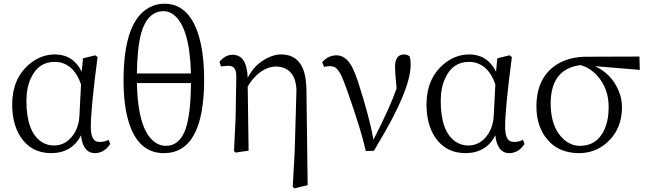

<svg xmlns="http://www.w3.org/2000/svg" viewBox="-20 -827 3554 1054"><path d="M416 -191.4 424.8 -363.3Q390.6 -465.8 310.5 -484.4Q294.9 -487.3 279.3 -487.3Q190.4 -487.3 149.4 -397.5Q125 -343.8 125 -273.4Q125 -104.5 207 -48.8Q238.3 -28.3 276.4 -28.3Q341.8 -28.3 383.8 -88.9Q413.1 -132.8 416 -191.4ZM576.2 -59.6 585 -37.1Q553.7 12.7 501 13.7Q445.3 13.7 428.7 -58.6Q426.8 -70.3 424.8 -84Q375 12.7 261.7 13.7Q150.4 13.7 91.8 -77.1Q46.9 -147.5 46.9 -253.9Q46.9 -393.6 139.6 -473.6Q204.1 -528.3 282.2 -528.3Q381.8 -527.3 428.7 -433.6L435.5 -506.8L502.9 -523.4L515.6 -513.7Q478.5 -232.4 478.5 -131.8Q478.5 -59.6 511.7 -49.8Q519.5 -47.9 529.3 -47.9Q554.7 -47.9 576.2 -59.6Z M1028.3 -371.1H731.4Q737.3 -105.5 835 -43Q861.3 -26.4 889.6 -26.4Q968.8 -26.4 1001 -125Q1027.3 -208 1028.3 -371.1ZM731.4 -423.8H1028.3Q1021.5 -675.8 934.6 -745.1Q908.2 -765.6 878.9 -765.6Q789.1 -765.6 754.9 -644.5Q733.4 -563.5 731.4 -423.8ZM882.8 -806.6Q1011.7 -806.6 1066.4 -645.5Q1100.6 -543.9 1100.6 -386.7Q1099.6 12.7 879.9 13.7Q737.3 13.7 685.5 -161.1Q658.2 -252.9 658.2 -385.7Q658.2 -712.9 801.8 -787.1Q838.9 -806.6 882.8 -806.6Z M1662.1 -340.8 1668.9 189.5 1595.7 207 1586.9 198.2 1597.7 6.8 1607.4 -333Q1602.5 -456.1 1498 -461.9Q1432.6 -461.9 1376 -401.4Q1354.5 -377.9 1339.8 -351.6L1344.7 0L1272.5 10.7L1264.6 2L1273.4 -181.6L1277.3 -408.2Q1277.3 -457 1248 -463.9Q1240.2 -465.8 1232.4 -465.8Q1217.8 -465.8 1193.4 -461.9L1184.6 -487.3Q1214.8 -525.4 1255.9 -526.4Q1317.4 -526.4 1333 -454.1Q1338.9 -430.7 1339.8 -399.4Q1377 -475.6 1454.1 -511.7Q1490.2 -528.3 1521.5 -528.3Q1639.6 -528.3 1658.2 -389.6Q1661.1 -366.2 1662.1 -340.8Z M1758.8 -460 1749 -485.4Q1780.3 -522.5 1827.1 -523.4Q1880.9 -523.4 1916 -453.1Q1930.7 -422.9 1945.3 -378.9Q2008.8 -181.6 2030.3 -60.5Q2120.1 -235.4 2156.2 -338.9Q2156.2 -340.8 2157.2 -342.8Q2148.4 -430.7 2148.4 -460.9Q2149.4 -527.3 2197.3 -528.3Q2217.8 -527.3 2229.5 -516.6Q2234.4 -496.1 2234.4 -471.7Q2234.4 -334 2050.8 -30.3Q2042 -13.7 2032.2 1L1988.3 2Q1961.9 -116.2 1883.8 -335.9Q1876 -356.4 1871.1 -370.1Q1843.8 -445.3 1816.4 -459Q1804.7 -463.9 1791 -463.9Q1777.3 -463.9 1758.8 -460Z M2690.4 -191.4 2699.2 -363.3Q2665 -465.8 2585 -484.4Q2569.3 -487.3 2553.7 -487.3Q2464.8 -487.3 2423.8 -397.5Q2399.4 -343.8 2399.4 -273.4Q2399.4 -104.5 2481.4 -48.8Q2512.7 -28.3 2550.8 -28.3Q2616.2 -28.3 2658.2 -88.9Q2687.5 -132.8 2690.4 -191.4ZM2850.6 -59.6 2859.4 -37.1Q2828.1 12.7 2775.4 13.7Q2719.7 13.7 2703.1 -58.6Q2701.2 -70.3 2699.2 -84Q2649.4 12.7 2536.1 13.7Q2424.8 13.7 2366.2 -77.1Q2321.3 -147.5 2321.3 -253.9Q2321.3 -393.6 2414.1 -473.6Q2478.5 -528.3 2556.6 -528.3Q2656.2 -527.3 2703.1 -433.6L2710 -506.8L2777.3 -523.4L2790 -513.7Q2752.9 -232.4 2752.9 -131.8Q2752.9 -59.6 2786.1 -49.8Q2793.9 -47.9 2803.7 -47.9Q2829.1 -47.9 2850.6 -59.6Z M3164.1 -26.4Q3255.9 -26.4 3296.9 -113.3Q3321.3 -165 3321.3 -239.3Q3321.3 -341.8 3258.8 -411.1Q3220.7 -454.1 3167 -469.7Q3003.9 -449.2 3002.9 -259.8Q3002.9 -126 3075.2 -61.5Q3115.2 -26.4 3164.1 -26.4ZM3492.2 -443.4 3246.1 -463.9Q3333 -423.8 3373 -335.9Q3394.5 -288.1 3394.5 -239.3Q3394.5 -116.2 3310.5 -43Q3246.1 13.7 3158.2 13.7Q3036.1 13.7 2970.7 -79.1Q2924.8 -146.5 2924.8 -242.2Q2924.8 -403.3 3039.1 -474.6Q3107.4 -515.6 3200.2 -515.6L3490.2 -516.6Z"/></svg>

Font: GenYoMin JP Regular
Style: Regular
Weight: 400
Version: Version 1.001;PS 1;hotconv 16.6.51;makeotf.lib2.5.65220 DEVE